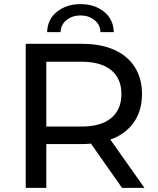

<svg xmlns="http://www.w3.org/2000/svg" viewBox="-20 -913 767 933"><path d="M105 0V-700H378Q470 -700 535 -671Q600 -642 635 -587Q670 -532 670 -456Q670 -380 635 -325.5Q600 -271 535 -242Q526 -238 516 -235L682 0H573L422 -215Q401 -213 378 -213H205V0ZM205 -298H375Q471 -298 520.5 -339.5Q570 -381 570 -456Q570 -531 520.5 -572Q471 -613 375 -613H205ZM209 -757Q211 -820 257.5 -856.5Q304 -893 371 -893Q439 -893 485 -856.5Q531 -820 533 -757H468Q467 -794 438.5 -816Q410 -838 371 -838Q332 -838 304 -816Q276 -794 274 -757Z"/></svg>

Font: Montserrat Z Med
Style: Regular
Weight: 500
Designer: Julieta Ulanovsky
Foundry: Julieta Ulanovsky
Version: Version 8.000